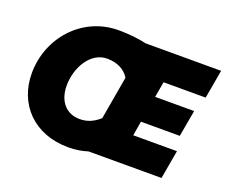

<svg xmlns="http://www.w3.org/2000/svg" viewBox="-119 -905 1310 1110"><g transform="rotate(20 536.0 -350.0)"><path d="M393 18C434 18 474 12 511 0H960L991 -176H722L737 -265H976L1005 -428H765L782 -524H1041L1072 -700H608C560 -711 501 -718 436 -718C211 -718 48 -530 48 -313C48 -126 178 18 393 18ZM262 -315C262 -425 327 -541 430 -541C493 -541 541 -515 566 -473L520 -208C481 -173 443 -158 398 -158C317 -158 262 -217 262 -315Z"/></g></svg>

Font: Fixel Display 20240404 Black
Style: Italic
Weight: 900
Italic angle: -10°
Designer: AlfaBravo + MacPaw
Foundry: Kyrylo Tkachov, Marchela Mozhyna, Serhii Makarenko, Maria Weinstein, Zakhar Kryvoshyya
Version: Version 1.211;Glyphs 3.2 (3225)